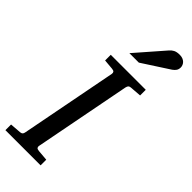

<svg xmlns="http://www.w3.org/2000/svg" viewBox="-310 -967 1008 1008"><g transform="rotate(45 194.0 -463.5)"><path d="M292 -624Q282.2 -623 278.3 -618.4Q274.4 -613.8 272 -604L168 -65.9Q166.5 -58.6 170.4 -53.2Q174.3 -47.9 188 -46.9L246.1 -42V0H-15.1V-42L47.9 -46.9Q57.1 -47.9 61.3 -52.5Q65.4 -57.1 66.9 -65.9L170.9 -604Q172.4 -612.3 168.5 -617.7Q164.6 -623 151.9 -624L96.2 -628.9V-670.9H356V-628.9ZM403.3 -884.3Q403.3 -870.1 397 -860.6Q390.6 -851.1 379.4 -843.3L229.5 -746.1H159.2L295.4 -902.3Q300.3 -908.2 305.7 -912.6Q311 -917 317.6 -920.4Q324.2 -923.8 332.8 -925.5Q341.3 -927.2 352.5 -927.2Q365.7 -927.2 375.2 -923.3Q384.8 -919.4 390.9 -913.3Q397 -907.2 400.1 -899.4Q403.3 -891.6 403.3 -884.3Z"/></g></svg>

Font: Charis SIL Phon
Style: Italic
Weight: 400
Italic angle: -11°
Foundry: SIL International
Version: Version 5.000